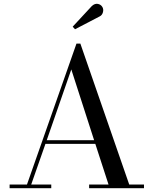

<svg xmlns="http://www.w3.org/2000/svg" viewBox="-20 -995 812 1015"><path d="M507.8 -908.7 376.5 -840.3 364.3 -854 465.3 -962.9Q481 -977.5 497.3 -974.4Q513.7 -971.2 521.5 -957.5Q528.3 -945.3 524.2 -930.2Q520 -915 507.8 -908.7ZM30.8 -19.5H122.6L384.3 -764.6H404.8L663.1 -19.5H741.2V0H451.2V-19.5H553.7L483.9 -234.4H220.2L145 -19.5H251V0H30.8ZM356.9 -627.9 227.1 -253.9H477.5Z"/></svg>

Font: Bodoni* 11pt
Style: Regular
Weight: 400
Version: Version 2.3